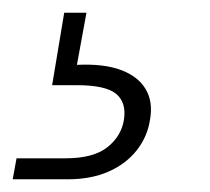

<svg xmlns="http://www.w3.org/2000/svg" viewBox="-111 -27 330 302"><path d="M-91 255 -85 222H-8Q36 222 58 204.5Q80 187 84 161Q88 134 71.5 120.5Q55 107 10 107H-29L-10 -7H25L10 75Q52 73 79 83Q106 93 118 113Q130 133 125 161Q121 188 104 209.5Q87 231 59.5 243Q32 255 -4 255Z"/></svg>

Font: DM Sans 11pt ExtraLight
Style: Italic
Weight: 250
Italic angle: -10°
Version: Version 4.004;gftools[0.9.30]